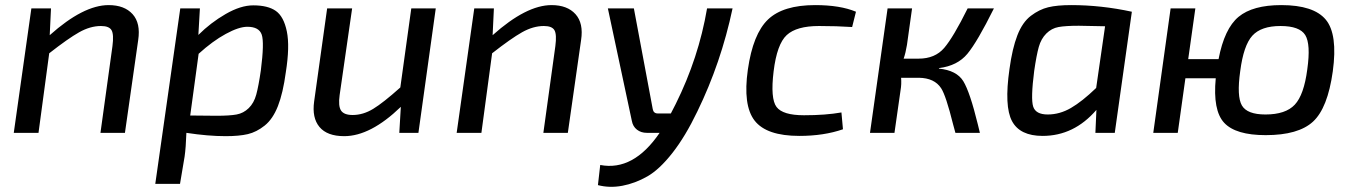

<svg xmlns="http://www.w3.org/2000/svg" viewBox="-20 -521 5307 753"><path d="M180 -488 175 -383Q307 -501 406 -501Q468 -501 500 -465.5Q532 -430 522 -364L470 0H374L421 -340Q427 -386 417.5 -402.5Q408 -419 376 -419Q334 -419 290.5 -394.5Q247 -370 173 -312L131 0H34L103 -488Z M764 -488 758 -384Q806 -432 865 -466Q924 -500 973 -500Q1031 -500 1062 -478Q1093 -456 1105 -397.5Q1117 -339 1101 -238Q1090 -156 1070 -105Q1050 -54 1018 -28.5Q986 -3 952 5Q918 13 865 13Q796 13 711 0Q709 58 704 93L686 200H589L687 -488ZM759 -310 726 -68Q772 -67 829 -67Q881 -67 908 -72Q935 -77 955.5 -97Q976 -117 985 -150Q994 -183 1003 -245Q1017 -354 1006.5 -385Q996 -416 950 -416Q917 -416 865.5 -388Q814 -360 759 -310Z M1689 -488 1621 0H1546L1552 -102Q1433 13 1330 13Q1263 13 1233 -23Q1203 -59 1212 -123L1263 -488H1361L1312 -148Q1306 -105 1317.5 -87.5Q1329 -70 1363 -70Q1404 -70 1443.5 -94Q1483 -118 1550 -178L1593 -488Z M1917 -488 1912 -383Q2044 -501 2143 -501Q2205 -501 2237 -465.5Q2269 -430 2259 -364L2207 0H2111L2158 -340Q2164 -386 2154.5 -402.5Q2145 -419 2113 -419Q2071 -419 2027.5 -394.5Q1984 -370 1910 -312L1868 0H1771L1840 -488Z M2753 -488H2853Q2808 -275 2715 -84Q2668 14 2617 79Q2566 144 2518.5 171Q2471 198 2421 207.5Q2371 217 2325 205L2334 126Q2464 151 2567 0H2517Q2494 0 2478 -12.5Q2462 -25 2458 -47L2364 -488H2466L2540 -93Q2543 -76 2560 -76H2611L2630 -113Q2720 -294 2753 -488Z M3280 -80 3286 -14Q3211 12 3115 12Q2986 12 2939.5 -48Q2893 -108 2913 -248Q2933 -388 2992 -444.5Q3051 -501 3177 -501Q3275 -501 3337 -475L3322 -415Q3262 -419 3192 -419Q3104 -419 3065.5 -383.5Q3027 -348 3014 -241Q3001 -134 3025.5 -101.5Q3050 -69 3133 -69Q3218 -69 3280 -80Z M3663 -254 3662 -252Q3732 -245 3758 -202.5Q3784 -160 3815 -33Q3820 -11 3823 0H3727Q3724 -12 3718 -33Q3690 -146 3671 -175Q3645 -215 3584 -216H3514Q3516 -191 3512 -168L3488 0H3392L3461 -488H3557L3537 -345Q3532 -314 3524 -291H3583Q3647 -291 3683 -333Q3719 -375 3775 -488H3878Q3813 -357 3774 -310Q3735 -263 3663 -254Z M4352 0H4276L4280 -90Q4192 12 4069 12Q3980 12 3949 -46Q3918 -104 3939 -250Q3950 -331 3970 -382.5Q3990 -434 4023 -459Q4056 -484 4091 -492.5Q4126 -501 4181 -501Q4299 -501 4419 -475ZM4279 -176 4314 -418Q4222 -420 4211 -420Q4159 -420 4131.5 -415Q4104 -410 4083.5 -389.5Q4063 -369 4054 -337Q4045 -305 4036 -243Q4022 -134 4032 -103Q4042 -72 4089 -72Q4136 -72 4180 -97.5Q4224 -123 4279 -176Z M4640 -289H4759Q4782 -409 4837.5 -455Q4893 -501 5005 -501Q5132 -501 5179.5 -444Q5227 -387 5207 -241Q5187 -97 5129.5 -44Q5072 9 4944 9Q4826 9 4781 -39.5Q4736 -88 4748 -214H4629L4599 0H4503L4571 -488H4668ZM5107 -249Q5121 -348 5099 -383.5Q5077 -419 5002 -419Q4926 -419 4891.5 -381Q4857 -343 4844 -242Q4830 -143 4850.5 -107.5Q4871 -72 4943 -72Q5022 -72 5058 -110.5Q5094 -149 5107 -249Z"/></svg>

Font: Exo 2.0 Medium
Style: Italic
Weight: 500
Italic angle: -8°
Designer: Natanael Gama
Version: Version 1.001;PS 001.001;hotconv 1.0.70;makeotf.lib2.5.58329